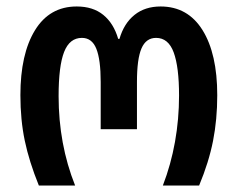

<svg xmlns="http://www.w3.org/2000/svg" viewBox="-20 -573 735 593"><path d="M100 0Q70 -74 56.5 -138.5Q43 -203 43 -279Q43 -406 88 -479.5Q133 -553 217 -553Q267 -553 299 -527Q331 -501 345 -453H349Q363 -501 395.5 -527Q428 -553 476 -553Q560 -553 605.5 -480Q651 -407 651 -279Q651 -204 638 -138Q625 -72 595 0H483Q508 -65 520.5 -135Q533 -205 533 -278Q533 -366 516.5 -411Q500 -456 462 -456Q431 -456 417 -423.5Q403 -391 403 -320V-174H291V-320Q291 -389 277.5 -422.5Q264 -456 233 -456Q195 -456 178 -412.5Q161 -369 161 -276Q161 -128 212 0Z"/></svg>

Font: Noto Sans Georgian Condensed SemiBold
Style: Regular
Weight: 600
Width: 3
Designer: Monotype Design Team, Akaki Razmadze
Foundry: Google LLC
Version: Version 2.005; ttfautohint (v1.8.4.7-5d5b)